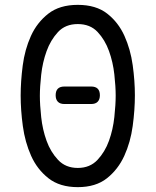

<svg xmlns="http://www.w3.org/2000/svg" viewBox="-20 -760 640 790"><path d="M300 -69Q350 -69 381 -102Q412 -135 428.5 -181Q445 -227 450.5 -278.5Q456 -330 456 -367Q456 -403 450.5 -453.5Q445 -504 428.5 -550Q412 -596 381.5 -628.5Q351 -661 300 -661Q249 -661 218.5 -628Q188 -595 171.5 -549Q155 -503 149.5 -452.5Q144 -402 144 -366Q144 -329 149.5 -278Q155 -227 171.5 -181Q188 -135 219 -102Q250 -69 300 -69ZM300 10Q226 10 179.5 -26.5Q133 -63 108 -119Q83 -175 74 -241Q65 -307 65 -367Q65 -425 73.5 -490.5Q82 -556 107 -611.5Q132 -667 178.5 -703.5Q225 -740 300 -740Q375 -740 421 -704Q467 -668 492 -612.5Q517 -557 526 -492Q535 -427 535 -368Q535 -308 526 -241.5Q517 -175 491.5 -119Q466 -63 420 -26.5Q374 10 300 10ZM355 -332H245Q227 -332 218 -341.5Q209 -351 209 -368Q209 -386 218 -395Q227 -404 245 -404H355Q373 -404 382 -395Q391 -386 391 -368Q391 -351 382 -341.5Q373 -332 355 -332Z"/></svg>

Font: Maple Mono Normal NL Light
Style: Regular
Weight: 300
Monospace: yes
Designer: subframe7536
Version: Version 7.000